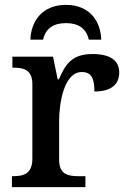

<svg xmlns="http://www.w3.org/2000/svg" viewBox="-20 -769 525 789"><path d="M105 -606H157C168 -654 202 -674 251 -674C300 -674 334 -654 345 -606H396C394 -681 349 -749 251 -749C153 -749 107 -681 105 -606ZM29 0H331V-45H302C259 -45 223 -53 223 -112V-273C223 -342 242 -473 316 -473C355 -473 368 -448 368 -393C439 -393 470 -424 470 -471C470 -519 435 -547 360 -547C274 -547 248 -503 222 -443H217L198 -536H31V-491H34C78 -491 113 -482 113 -423V-117C113 -54 77 -45 32 -45H29Z"/></svg>

Font: Noto Serif Medium
Style: Regular
Weight: 500
Designer: Monotype Design Team
Foundry: Monotype Imaging Inc.
Version: Version 2.013